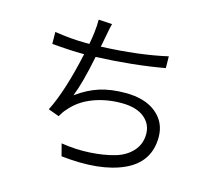

<svg xmlns="http://www.w3.org/2000/svg" viewBox="-113 -922 1226 1095"><g transform="rotate(15 500.0 -374.5)"><path d="M779.3 -683.6 780.3 -614.3Q595.7 -581.1 377 -572.3Q344.7 -411.1 311.5 -328.1Q377 -376 443.4 -397Q509.8 -418 595.7 -418Q710.9 -418 776.9 -364.3Q842.8 -310.5 842.8 -223.6Q842.8 -75.2 704.6 -12.2Q566.4 50.8 335.9 25.4L317.4 -45.9Q404.3 -32.2 485.8 -37.1Q567.4 -42 630.4 -60.1Q693.4 -78.1 731.4 -120.1Q769.5 -162.1 769.5 -221.7Q769.5 -281.2 722.7 -318.8Q675.8 -356.4 588.9 -356.4Q497.1 -356.4 419.4 -326.2Q341.8 -295.9 293 -237.3Q276.4 -219.7 260.7 -191.4L196.3 -214.8Q259.8 -339.8 309.6 -570.3H302.7Q230.5 -570.3 119.1 -580.1L118.2 -650.4Q217.8 -634.8 301.8 -634.8H323.2Q332 -681.6 334 -703.1Q339.8 -750 338.9 -782.2L418.9 -777.3Q414.1 -761.7 402.3 -698.2Q393.6 -651.4 390.6 -636.7Q612.3 -645.5 779.3 -683.6Z"/></g></svg>

Font: GenEi Gothic M SemiLight
Style: Regular
Weight: 350
Designer: o_tamon (Modified); [Source Han Sans]
Ryoko NISHIZUKA  (kana & ideographs); Paul D. Hunt (Latin, Greek & Cyrillic); Wenl
Version: Version 1.1a;Original Version 1.004